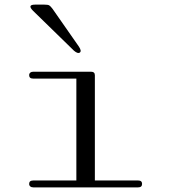

<svg xmlns="http://www.w3.org/2000/svg" viewBox="-20 -810 740 830"><path d="M106 -15.1Q106 -29.8 124 -29.8H310.1V-470.2H124Q106 -470.2 106 -484.9Q106 -491.7 110.8 -495.8Q115.7 -500 124 -500H373Q390.1 -500 390.1 -484.9V-29.8H577.1Q594.2 -29.8 594.2 -15.1Q594.2 0 577.1 0H124Q115.7 0 110.8 -4.2Q106 -8.3 106 -15.1ZM123 -763.2 299.8 -590.8Q316.9 -576.2 325.2 -583Q334 -589.4 320.8 -608.9L207 -772Q198.2 -783.7 192.6 -786.9Q187 -790 171.9 -790H131.8Q96.2 -790 123 -763.2Z"/></svg>

Font: Director Light
Style: Regular
Weight: 100
Designer: Ange Degheest & May Jolivet & Justine Herbel
Foundry: Velvetyne Type Foundry
Version: Version 1.000;FEAKit 1.0